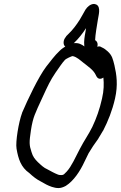

<svg xmlns="http://www.w3.org/2000/svg" viewBox="-20 -908 613 975"><path d="M419 -664C407 -674 391 -687 370 -689C343 -693 300 -668 282 -649C259 -628 234 -594 215 -570C175 -517 121 -403 92 -335V-334C75 -289 58 -187 64 -153C73 -101 86 -59 129 -29C147 -12 166 3 188 14L215 29C231 37 254 47 277 47C289 47 301 43 314 36C354 11 387 -39 409 -87L430 -130C444 -154 461 -179 478 -202L479 -203V-204C487 -217 495 -230 503 -244L504 -245C529 -294 550 -346 564 -407C580 -477 572 -529 561 -577C553 -608 550 -626 527 -647C517 -656 509 -662 500 -666L490 -671L489 -672C471 -675 455 -661 449 -643C439 -650 428 -657 419 -664ZM498 -407C486 -353 469 -306 449 -264C430 -225 407 -194 385 -151C363 -109 343 -63 319 -37C306 -25 305 -19 292 -19C286 -19 280 -19 273 -22C255 -29 238 -39 221 -48C202 -56 188 -70 172 -85C157 -100 147 -112 140 -136C128 -172 128 -185 137 -246C142 -280 149 -306 156 -324C163 -343 177 -373 195 -412C224 -475 235 -499 262 -539C277 -560 297 -591 310 -604L311 -605C315 -609 344 -624 350 -623C371 -618 386 -603 404 -589C429 -569 454 -553 466 -528C469 -521 475 -508 488 -508C494 -508 499 -510 505 -514C508 -483 508 -449 498 -407ZM414 -859C405 -844 395 -824 385 -808C368 -781 349 -756 328 -736L316 -724V-723C312 -718 306 -710 304 -701C300 -682 308 -668 323 -668C332 -668 340 -674 345 -679L357 -691C379 -712 398 -736 417 -765C417 -763 417 -762 416 -758C410 -722 395 -660 427 -644C438 -639 457 -637 470 -661C482 -684 473 -699 463 -704C464 -732 472 -777 477 -808C480 -829 493 -870 471 -884C467 -886 463 -887 458 -888C439 -888 423 -873 414 -859Z"/></svg>

Font: Stray Cat
Style: ExBdCnObl
Weight: 800
Version: Version 1.0